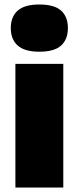

<svg xmlns="http://www.w3.org/2000/svg" viewBox="-20 -834 350 854"><path d="M48.5 0V-550H261.5V0ZM155 -604Q89.5 -604 58.8 -631.5Q28 -659 28 -709Q28 -759.5 58.8 -786.8Q89.5 -814 155 -814Q221.5 -814 251.8 -786.8Q282 -759.5 282 -709Q282 -659 251.8 -631.5Q221.5 -604 155 -604Z"/></svg>

Font: Encode Sans Condensed Thin Black
Style: Regular
Weight: 900
Version: Version 3.002